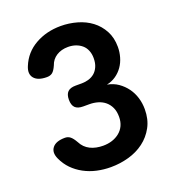

<svg xmlns="http://www.w3.org/2000/svg" viewBox="-136 -846 872 961"><g transform="rotate(-20 300.0 -365.0)"><path d="M73 -608Q99 -672 159 -706Q219 -740 295 -740Q339 -740 381.5 -728Q424 -716 456.5 -691.5Q489 -667 509 -630Q529 -593 529 -544Q529 -517 521.5 -490.5Q514 -464 499 -442.5Q484 -421 462.5 -406Q441 -391 413 -385Q446 -379 471 -361.5Q496 -344 513.5 -320Q531 -296 540 -266.5Q549 -237 549 -205Q549 -151 527 -110.5Q505 -70 469 -43Q433 -16 386.5 -3Q340 10 291 10Q253 10 217 2Q181 -6 149.5 -23Q118 -40 94 -64.5Q70 -89 55 -122Q38 -159 57 -183Q76 -207 124 -207Q140 -207 152 -197.5Q164 -188 177 -165Q185 -149 196.5 -137.5Q208 -126 223 -118.5Q238 -111 255.5 -107.5Q273 -104 291 -104Q317 -104 339 -111Q361 -118 378.5 -132Q396 -146 405.5 -166.5Q415 -187 415 -213Q415 -242 405.5 -262.5Q396 -283 380 -296.5Q364 -310 342.5 -316.5Q321 -323 297 -323H264Q235 -323 221.5 -336.5Q208 -350 208 -379Q208 -407 221.5 -420.5Q235 -434 264 -434H297Q316 -434 334 -439.5Q352 -445 365.5 -456.5Q379 -468 387.5 -487Q396 -506 396 -533Q396 -555 388.5 -573.5Q381 -592 367 -604Q353 -616 334.5 -622.5Q316 -629 294 -629Q258 -629 232 -612.5Q206 -596 196 -566Q185 -541 173.5 -532Q162 -523 144 -523Q96 -523 76.5 -546.5Q57 -570 73 -608Z"/></g></svg>

Font: Maple Mono NL
Style: Bold
Weight: 700
Monospace: yes
Designer: subframe7536
Version: Version 7.000